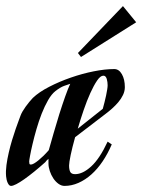

<svg xmlns="http://www.w3.org/2000/svg" viewBox="-69 -610 472 637"><path d="M145 6.8Q134.8 6.8 125 -0.2Q115.2 -7.3 107.9 -18.3Q100.6 -29.3 96.2 -42.5Q91.8 -55.7 91.8 -67.9V-83Q85.4 -78.1 81.1 -71.8Q62 -54.7 44.2 -40.3Q26.4 -25.9 11.5 -15.4Q-3.4 -4.9 -14.9 1Q-26.4 6.8 -32.2 6.8Q-36.1 6.8 -38.8 3.9Q-41.5 1 -43.7 -3.9Q-45.9 -8.8 -47.1 -14.2Q-48.3 -19.5 -48.8 -24.9Q-50.3 -42 -47.6 -62.3Q-44.9 -82.5 -40 -103.5Q-35.2 -124.5 -29.1 -144.8Q-22.9 -165 -17.1 -181.9Q-11.2 -198.7 -6.8 -210.4Q-2.4 -222.2 -1 -226.1Q1 -231.9 5.6 -240Q10.3 -248 16.1 -256.1Q22 -264.2 28.1 -271.7Q34.2 -279.3 40 -285.2Q60.5 -304.7 94.2 -322Q127.9 -339.4 165.8 -352.5Q203.6 -365.7 241.7 -373.3Q279.8 -380.9 310.1 -380.9Q325.7 -380.9 335.4 -363.8Q345.2 -346.7 345.2 -320.8Q345.2 -307.6 339.1 -294.9Q333 -282.2 323.5 -271Q314 -259.8 303 -250Q292 -240.2 282.2 -232.9L180.2 -154.8Q170.9 -121.6 165.5 -95.9Q160.2 -70.3 160.2 -61Q160.2 -46.9 164.1 -39.6Q168 -32.2 180.2 -32.2Q205.6 -32.2 233.6 -57.9Q261.7 -83.5 288.1 -140.1L301.8 -130.9Q288.6 -100.1 271.5 -74.7Q254.4 -49.3 234.1 -31.2Q213.9 -13.2 191.2 -3.2Q168.5 6.8 145 6.8ZM33.2 -64Q37.1 -64 43.7 -67.6Q50.3 -71.3 58.3 -77.9Q66.4 -84.5 75.2 -93Q84 -101.6 92.8 -111.8Q100.1 -137.2 109.1 -168.9Q118.2 -200.7 127.9 -231.7Q137.7 -262.7 147.2 -289.6Q156.7 -316.4 164.1 -332Q156.2 -329.6 143.6 -325Q130.9 -320.3 115.2 -308.1Q102.1 -297.9 90.6 -277.8Q79.1 -257.8 69.3 -232.9Q59.6 -208 52 -181.6Q44.4 -155.3 39.1 -132.6Q33.7 -109.9 30.8 -93.8Q27.8 -77.6 27.8 -74.2Q27.8 -70.3 28.6 -67.1Q29.3 -64 33.2 -64ZM273.9 -358.9Q264.2 -358.9 253.2 -342.8Q242.2 -326.7 230.7 -301.3Q219.2 -275.9 208.5 -244.6Q197.8 -213.4 189 -183.1L272 -249Q274.9 -259.3 277.8 -271Q280.8 -282.7 283 -293.2Q285.2 -303.7 286.6 -312.7Q288.1 -321.8 288.1 -327.1Q288.1 -332 287.4 -337.6Q286.6 -343.3 285.2 -348.1Q283.7 -353 281 -356Q278.3 -358.9 273.9 -358.9ZM382.8 -536.1 199.7 -420.9 189.5 -434.1 338.9 -589.8Z"/></svg>

Font: Romanesco
Style: Regular
Weight: 400
Designer: Astigmatic (AOETI)
Foundry: Astigmatic (AOETI)
Version: Version 1.000